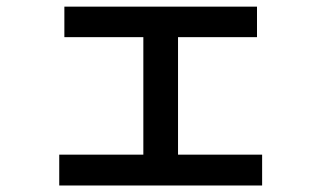

<svg xmlns="http://www.w3.org/2000/svg" viewBox="-20 -571 978 584"><path d="M160.2 -100.6H416V-458H175.8V-550.8H761.7V-458H521.5V-100.6H777.3V-6.8H160.2Z"/></svg>

Font: Pretendard SemiBold
Style: Regular
Weight: 600
Designer: Base glyphs from Inter by Rasmus Andersson; Hangeul glyphs from Noto Sans CJK(Source Han Sans) by Jang Soo-young and Kan
Foundry: Kil Hyung-jin
Version: Version 1.309